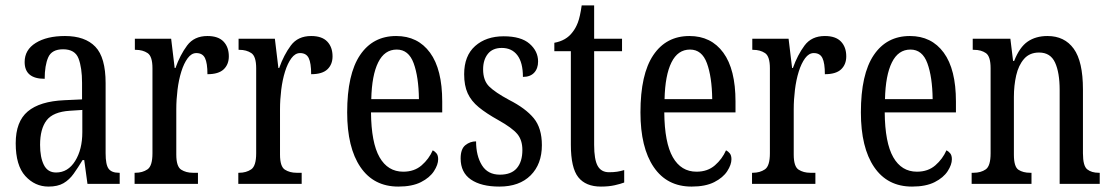

<svg xmlns="http://www.w3.org/2000/svg" viewBox="-20 -679 4103 709"><path d="M159 10Q109 10 73.5 -29Q38 -68 38 -150Q38 -230 82.5 -267.5Q127 -305 218 -309L283 -312V-373Q283 -429 270 -463Q257 -497 213 -497Q171 -497 158 -467Q145 -437 145 -388Q71 -388 71 -450Q71 -495 112 -520.5Q153 -546 220 -546Q294 -546 332 -506.5Q370 -467 370 -372V-113Q370 -71 381 -56Q392 -41 419 -41H422V0H303L291 -88H285Q268 -60 252 -37.5Q236 -15 214.5 -2.5Q193 10 159 10ZM187 -42Q231 -42 257.5 -84.5Q284 -127 284 -191V-273L238 -270Q176 -266 152 -234.5Q128 -203 128 -144Q128 -98 142 -70Q156 -42 187 -42Z M477 0V-41H480Q506 -41 524.5 -53.5Q543 -66 543 -113V-427Q543 -471 525 -483Q507 -495 481 -495H478V-536H612L625 -428H628Q645 -476 671 -511Q697 -546 746 -546Q786 -546 805.5 -525.5Q825 -505 825 -471Q825 -441 806 -423Q787 -405 746 -405Q746 -446 737 -464.5Q728 -483 705 -483Q687 -483 673 -464Q659 -445 649.5 -414.5Q640 -384 635.5 -347.5Q631 -311 631 -276V-108Q631 -64 649 -52.5Q667 -41 692 -41H711V0Z M860 0V-41H863Q889 -41 907.5 -53.5Q926 -66 926 -113V-427Q926 -471 908 -483Q890 -495 864 -495H861V-536H995L1008 -428H1011Q1028 -476 1054 -511Q1080 -546 1129 -546Q1169 -546 1188.5 -525.5Q1208 -505 1208 -471Q1208 -441 1189 -423Q1170 -405 1129 -405Q1129 -446 1120 -464.5Q1111 -483 1088 -483Q1070 -483 1056 -464Q1042 -445 1032.5 -414.5Q1023 -384 1018.5 -347.5Q1014 -311 1014 -276V-108Q1014 -64 1032 -52.5Q1050 -41 1075 -41H1094V0Z M1451 10Q1360 10 1311 -62Q1262 -134 1262 -264Q1262 -405 1309.5 -475.5Q1357 -546 1443 -546Q1523 -546 1568 -484.5Q1613 -423 1613 -304V-264H1350Q1351 -152 1381.5 -98.5Q1412 -45 1469 -45Q1510 -45 1537 -68.5Q1564 -92 1578 -124Q1586 -120 1592 -112.5Q1598 -105 1598 -91Q1598 -71 1582.5 -47Q1567 -23 1534.5 -6.5Q1502 10 1451 10ZM1527 -313Q1526 -395 1507.5 -445.5Q1489 -496 1445 -496Q1400 -496 1376.5 -448.5Q1353 -401 1351 -313Z M1824 10Q1757 10 1719 -16Q1681 -42 1681 -94Q1681 -129 1698.5 -143Q1716 -157 1738 -157Q1738 -104 1759.5 -69Q1781 -34 1826 -34Q1868 -34 1888.5 -58Q1909 -82 1909 -125Q1909 -162 1890 -184.5Q1871 -207 1821 -235Q1776 -260 1748 -283Q1720 -306 1707 -334.5Q1694 -363 1694 -405Q1694 -473 1734.5 -509Q1775 -545 1840 -545Q1904 -545 1935.5 -517.5Q1967 -490 1967 -452Q1967 -426 1952.5 -410.5Q1938 -395 1911 -395Q1911 -448 1890.5 -475Q1870 -502 1833 -502Q1799 -502 1781.5 -480Q1764 -458 1764 -423Q1764 -382 1786 -360Q1808 -338 1860 -310Q1921 -279 1951 -242.5Q1981 -206 1981 -143Q1981 -73 1939.5 -31.5Q1898 10 1824 10Z M2199 10Q2143 10 2115.5 -24.5Q2088 -59 2088 -145V-490H2027V-521Q2071 -529 2094 -560Q2106 -575 2114 -596Q2122 -617 2128 -659H2174V-536H2277V-490H2174V-144Q2174 -90 2187 -66.5Q2200 -43 2229 -43Q2246 -43 2259 -45Q2272 -47 2285 -51V-5Q2272 0 2250 5Q2228 10 2199 10Z M2534 10Q2443 10 2394 -62Q2345 -134 2345 -264Q2345 -405 2392.5 -475.5Q2440 -546 2526 -546Q2606 -546 2651 -484.5Q2696 -423 2696 -304V-264H2433Q2434 -152 2464.5 -98.5Q2495 -45 2552 -45Q2593 -45 2620 -68.5Q2647 -92 2661 -124Q2669 -120 2675 -112.5Q2681 -105 2681 -91Q2681 -71 2665.5 -47Q2650 -23 2617.5 -6.5Q2585 10 2534 10ZM2610 -313Q2609 -395 2590.5 -445.5Q2572 -496 2528 -496Q2483 -496 2459.5 -448.5Q2436 -401 2434 -313Z M2757 0V-41H2760Q2786 -41 2804.5 -53.5Q2823 -66 2823 -113V-427Q2823 -471 2805 -483Q2787 -495 2761 -495H2758V-536H2892L2905 -428H2908Q2925 -476 2951 -511Q2977 -546 3026 -546Q3066 -546 3085.5 -525.5Q3105 -505 3105 -471Q3105 -441 3086 -423Q3067 -405 3026 -405Q3026 -446 3017 -464.5Q3008 -483 2985 -483Q2967 -483 2953 -464Q2939 -445 2929.5 -414.5Q2920 -384 2915.5 -347.5Q2911 -311 2911 -276V-108Q2911 -64 2929 -52.5Q2947 -41 2972 -41H2991V0Z M3348 10Q3257 10 3208 -62Q3159 -134 3159 -264Q3159 -405 3206.5 -475.5Q3254 -546 3340 -546Q3420 -546 3465 -484.5Q3510 -423 3510 -304V-264H3247Q3248 -152 3278.5 -98.5Q3309 -45 3366 -45Q3407 -45 3434 -68.5Q3461 -92 3475 -124Q3483 -120 3489 -112.5Q3495 -105 3495 -91Q3495 -71 3479.5 -47Q3464 -23 3431.5 -6.5Q3399 10 3348 10ZM3424 -313Q3423 -395 3404.5 -445.5Q3386 -496 3342 -496Q3297 -496 3273.5 -448.5Q3250 -401 3248 -313Z M3568 0V-41H3575Q3602 -41 3620 -53.5Q3638 -66 3638 -113V-427Q3638 -471 3620.5 -483Q3603 -495 3577 -495H3572V-536H3711L3721 -454H3725Q3745 -505 3775 -525.5Q3805 -546 3848 -546Q3911 -546 3945 -499Q3979 -452 3979 -349V-113Q3979 -66 3995 -53.5Q4011 -41 4037 -41H4041V0H3893V-347Q3893 -411 3876 -448Q3859 -485 3817 -485Q3782 -485 3761.5 -461.5Q3741 -438 3732.5 -400.5Q3724 -363 3724 -321V-108Q3724 -63 3741 -52Q3758 -41 3784 -41H3789V0Z"/></svg>

Font: Noto Serif Thai ExtraCondensed
Style: Regular
Weight: 400
Width: 2
Designer: Monotype Design Team
Foundry: Monotype Imaging Inc.
Version: Version 2.002; ttfautohint (v1.8.4.7-5d5b)